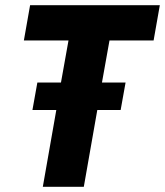

<svg xmlns="http://www.w3.org/2000/svg" viewBox="-20 -720 636 740"><path d="M145 0H303L355 -296H445L464 -402H373L402 -564H572L596 -700H96L72 -564H244L215 -402H124L105 -296H197Z"/></svg>

Font: Fixel Text 20240404
Style: Bold Italic
Weight: 700
Width: 4
Italic angle: -10°
Designer: AlfaBravo + MacPaw
Foundry: Kyrylo Tkachov, Marchela Mozhyna, Serhii Makarenko, Maria Weinstein, Zakhar Kryvoshyya
Version: Version 1.211;Glyphs 3.2 (3225)